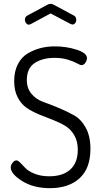

<svg xmlns="http://www.w3.org/2000/svg" viewBox="-20 -975 534 1002"><path d="M244 -905 140 -849Q139 -849 137 -848Q133 -846 131 -846Q123 -846 116.5 -854Q110 -862 110 -872Q110 -887 123 -894L227 -950Q235 -955 244 -955Q253 -955 261 -950L365 -894Q378 -888 378 -871Q378 -861 372 -854Q366 -847 358 -847Q357 -847 348 -850ZM237 -55Q308 -55 347 -90.5Q386 -126 386 -193Q386 -238 367.5 -269.5Q349 -301 320 -318.5Q291 -336 255.5 -349.5Q220 -363 184.5 -377.5Q149 -392 120 -411.5Q91 -431 72.5 -466.5Q54 -502 54 -551Q54 -603 73.5 -640.5Q93 -678 126 -697Q159 -716 193.5 -724.5Q228 -733 266 -733Q327 -733 380.5 -715.5Q434 -698 434 -672Q434 -660 425.5 -647.5Q417 -635 405 -635Q399 -635 382 -644.5Q365 -654 334.5 -663.5Q304 -673 265 -673Q202 -673 161 -646Q120 -619 120 -557Q120 -514 144.5 -485Q169 -456 206 -443Q243 -430 286 -412Q329 -394 366 -373.5Q403 -353 427.5 -308.5Q452 -264 452 -199Q452 -96 395 -44.5Q338 7 241 7Q154 7 95 -30.5Q36 -68 36 -101Q36 -113 45.5 -125.5Q55 -138 66 -138Q74 -138 86.5 -125Q99 -112 114 -96.5Q129 -81 161.5 -68Q194 -55 237 -55Z"/></svg>

Font: Dosis
Style: Regular
Weight: 400
Designer: Edgar Tolentino, Pablo Impallari, Igino Marini
Foundry: Edgar Tolentino, Pablo Impallari, Igino Marini
Version: Version 1.007